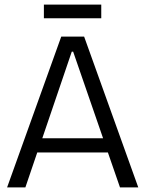

<svg xmlns="http://www.w3.org/2000/svg" viewBox="-20 -820 636 840"><path d="M11 0 248 -660H348L585 0H505L452 -153H143L91 0ZM294 -594 165 -215H431L300 -594ZM172 -740V-800H423V-740Z"/></svg>

Font: Bricolage Grotesque 48pt Light
Style: Regular
Weight: 300
Designer: Mathieu Triay
Foundry: Atelier Triay
Version: Version 1.000; ttfautohint (v1.8.4.7-5d5b);gftools[0.9.32]